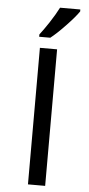

<svg xmlns="http://www.w3.org/2000/svg" viewBox="-62 -966 462 1000"><g transform="rotate(5 169.5 -465.5)"><path d="M115.2 -771H173.3C193.8 -787.1 219.2 -810.5 249.5 -842.3C279.8 -874 302.2 -899.9 316.4 -920.9V-931.2H210.4C197.3 -905.8 181.6 -878.9 162.6 -850.1C143.6 -821.3 127.4 -798.8 115.2 -783.2ZM213.9 -713.9H124V0H213.9Z"/></g></svg>

Font: Noto Reveo Sans
Style: Regular
Weight: 400
Designer: Monotype Design team
Foundry: Monotype Imaging Inc.
Version: Version 1.04